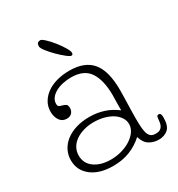

<svg xmlns="http://www.w3.org/2000/svg" viewBox="-158 -744 797 859"><g transform="rotate(-30 240.5 -314.5)"><path d="M333 -219Q333 -232 333.5 -244.5Q334 -257 334 -264Q334 -342 306 -384.5Q278 -427 212 -427Q190 -427 169 -422.5Q148 -418 131.5 -409Q115 -400 105 -387Q95 -374 95 -358Q95 -346 101 -343Q107 -340 115 -338Q123 -336 131.5 -331.5Q140 -327 140 -311Q140 -296 130.5 -286Q121 -276 104 -276Q81 -276 68.5 -294.5Q56 -313 56 -339Q56 -366 68.5 -387.5Q81 -409 102.5 -424.5Q124 -440 154 -448.5Q184 -457 220 -457Q299 -457 336.5 -412Q374 -367 374 -268Q374 -256 373.5 -237.5Q373 -219 372.5 -199Q372 -179 371.5 -158.5Q371 -138 371 -122Q371 -91 373 -71Q375 -51 380.5 -39.5Q386 -28 394.5 -23.5Q403 -19 415 -19Q429 -19 437 -23.5Q445 -28 449.5 -36Q454 -44 455.5 -54.5Q457 -65 458 -76Q459 -88 468 -88Q476 -88 478.5 -82Q481 -76 481 -65Q481 -22 462 -5.5Q443 11 414 11Q387 11 365.5 -2.5Q344 -16 335 -48Q303 -19 264.5 -4Q226 11 179 11Q109 11 67.5 -21Q26 -53 26 -106Q26 -133 38 -156.5Q50 -180 72 -197Q94 -214 125 -223.5Q156 -233 194 -233Q232 -233 267 -222Q302 -211 333 -187ZM67 -106Q67 -66 99.5 -42.5Q132 -19 184 -19Q214 -19 241 -27Q268 -35 288.5 -48.5Q309 -62 321 -79.5Q333 -97 333 -117Q333 -135 322.5 -151Q312 -167 294 -178.5Q276 -190 251.5 -196.5Q227 -203 199 -203Q171 -203 147 -196Q123 -189 105 -176.5Q87 -164 77 -146Q67 -128 67 -106ZM157 -618Q157 -632 162.5 -636Q168 -640 176 -640Q183 -640 199 -625Q215 -610 231 -590Q247 -570 259 -550Q271 -530 271 -521Q271 -510 263 -510Q256 -510 238.5 -524Q221 -538 203 -556Q185 -574 171 -592Q157 -610 157 -618Z"/></g></svg>

Font: Life Savers
Style: Regular
Weight: 400
Designer: Pablo Impallari, Rodrigo Fuenzalida, Brenda Gallo
Foundry: Pablo Impallari, Rodrigo Fuenzalida, Brenda Gallo
Version: Version 3.001; ttfautohint (v0.95) -l 8 -r 50 -G 200 -x 14 -